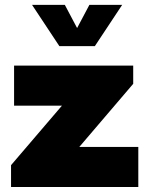

<svg xmlns="http://www.w3.org/2000/svg" viewBox="-20 -752 601 772"><path d="M536.1 0H24.4V-87.9L229 -327.1H36.6V-488.3H515.6V-415L298.8 -161.1H536.1ZM361.3 -566.4H218.8L108.9 -732.4H240.7L290 -639.2L339.4 -732.4H471.2Z"/></svg>

Font: Kumbh Sans Black
Style: Regular
Weight: 900
Version: Version 1.005